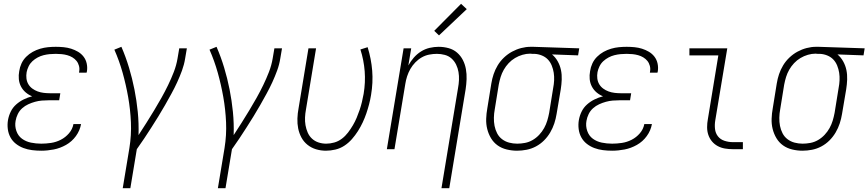

<svg xmlns="http://www.w3.org/2000/svg" viewBox="-20 -784 4564 1009"><path d="M197 8Q172 8 148.5 5Q125 2 103.5 -6Q82 -14 64 -28Q46 -42 35 -62Q24 -82 21 -106Q18 -130 22 -153Q26 -176 36.5 -197.5Q47 -219 65 -235Q83 -251 104.5 -261.5Q126 -272 149 -278Q131 -285 115.5 -298Q100 -311 90.5 -329Q81 -347 79 -368Q77 -389 81 -410Q84 -431 93 -450.5Q102 -470 117.5 -485.5Q133 -501 152 -511.5Q171 -522 191.5 -528Q212 -534 232.5 -536Q253 -538 273 -538Q294 -538 314.5 -536Q335 -534 354 -528Q373 -522 390 -512Q407 -502 419 -486.5Q431 -471 435.5 -451Q440 -431 437 -410Q436 -408 436 -406Q436 -404 435 -402H395Q396 -404 396 -405.5Q396 -407 396 -408Q399 -423 395 -438Q391 -453 382 -464Q373 -475 360.5 -482.5Q348 -490 333.5 -494Q319 -498 304 -499.5Q289 -501 273 -501Q257 -501 241 -499.5Q225 -498 209 -494Q193 -490 178 -482Q163 -474 150.5 -462.5Q138 -451 130.5 -435.5Q123 -420 120 -405Q117 -388 119 -371.5Q121 -355 129 -341.5Q137 -328 150 -318.5Q163 -309 178 -303.5Q193 -298 209.5 -296Q226 -294 242 -294H297L291 -257H236Q218 -257 200 -255.5Q182 -254 164 -249Q146 -244 128.5 -236Q111 -228 96.5 -215Q82 -202 73.5 -184.5Q65 -167 62 -149Q57 -122 66 -96Q75 -70 95.5 -55Q116 -40 142.5 -34.5Q169 -29 197 -29Q222 -29 248.5 -33Q275 -37 299.5 -49.5Q324 -62 342.5 -83.5Q361 -105 366 -132H406Q400 -98 379 -69Q358 -40 327 -22.5Q296 -5 262.5 1.5Q229 8 197 8Z M625 205 660 -6Q671 -74 668 -141.5Q665 -209 653.5 -274Q642 -339 624.5 -401.5Q607 -464 581 -523L618 -538Q641 -485 658 -428.5Q675 -372 686.5 -314Q698 -256 704 -196Q710 -136 708 -74Q729 -106 749.5 -138.5Q770 -171 790 -204Q810 -237 828.5 -270Q847 -303 863.5 -337Q880 -371 893.5 -406Q907 -441 913 -477L922 -530H962L953 -477Q948 -445 936.5 -413.5Q925 -382 911 -351.5Q897 -321 880.5 -291Q864 -261 847 -231Q830 -201 812 -172Q794 -143 775.5 -114Q757 -85 738 -56.5Q719 -28 699 0L665 205Z M1125 205 1160 -6Q1171 -74 1168 -141.5Q1165 -209 1153.5 -274Q1142 -339 1124.5 -401.5Q1107 -464 1081 -523L1118 -538Q1141 -485 1158 -428.5Q1175 -372 1186.5 -314Q1198 -256 1204 -196Q1210 -136 1208 -74Q1229 -106 1249.5 -138.5Q1270 -171 1290 -204Q1310 -237 1328.5 -270Q1347 -303 1363.5 -337Q1380 -371 1393.5 -406Q1407 -441 1413 -477L1422 -530H1462L1453 -477Q1448 -445 1436.5 -413.5Q1425 -382 1411 -351.5Q1397 -321 1380.5 -291Q1364 -261 1347 -231Q1330 -201 1312 -172Q1294 -143 1275.5 -114Q1257 -85 1238 -56.5Q1219 -28 1199 0L1165 205Z M1693 8Q1666 8 1641 0.5Q1616 -7 1596 -23Q1576 -39 1564 -61.5Q1552 -84 1547 -109Q1542 -134 1543 -161.5Q1544 -189 1549 -215L1601 -530H1641L1588 -209Q1584 -188 1583 -167Q1582 -146 1585.5 -126Q1589 -106 1597 -87.5Q1605 -69 1619.5 -55.5Q1634 -42 1653.5 -35.5Q1673 -29 1694 -29Q1715 -29 1736.5 -35Q1758 -41 1776.5 -55Q1795 -69 1809 -87.5Q1823 -106 1834.5 -125.5Q1846 -145 1854.5 -165.5Q1863 -186 1870 -206.5Q1877 -227 1882 -248Q1887 -269 1891 -291Q1901 -351 1896.5 -409.5Q1892 -468 1874 -524L1912 -536Q1931 -475 1936 -412.5Q1941 -350 1930 -285Q1926 -260 1919.5 -235.5Q1913 -211 1905 -187.5Q1897 -164 1886 -140.5Q1875 -117 1861 -95Q1847 -73 1829.5 -53Q1812 -33 1790 -18.5Q1768 -4 1742.5 2Q1717 8 1693 8Z M2300 205 2387 -321Q2391 -342 2392 -363.5Q2393 -385 2389.5 -405.5Q2386 -426 2377 -444.5Q2368 -463 2353 -476.5Q2338 -490 2317.5 -495.5Q2297 -501 2276 -501Q2256 -501 2235.5 -497Q2215 -493 2196.5 -482.5Q2178 -472 2162.5 -456Q2147 -440 2136.5 -421.5Q2126 -403 2119.5 -383Q2113 -363 2110 -343L2053 0H2013L2101 -530H2141L2126 -440Q2138 -462 2154.5 -481Q2171 -500 2192.5 -513.5Q2214 -527 2238 -532.5Q2262 -538 2285 -538Q2312 -538 2337.5 -531Q2363 -524 2382 -507.5Q2401 -491 2412.5 -468.5Q2424 -446 2428.5 -420.5Q2433 -395 2432 -368Q2431 -341 2427 -315L2341 205ZM2287 -598 2262 -622 2403 -764 2433 -736Z M2697 8Q2670 8 2643 1.5Q2616 -5 2595 -20Q2574 -35 2560.5 -57.5Q2547 -80 2540.5 -106Q2534 -132 2535 -160Q2536 -188 2541 -215L2562 -345Q2566 -370 2574 -394Q2582 -418 2595.5 -440.5Q2609 -463 2628.5 -481.5Q2648 -500 2671 -512.5Q2694 -525 2719 -531.5Q2744 -538 2768 -538Q2772 -538 2775.5 -538Q2779 -538 2783 -538L3024 -530L3018 -493L2881 -498Q2899 -483 2911 -461.5Q2923 -440 2928 -416Q2933 -392 2932 -366Q2931 -340 2927 -315L2905 -185Q2901 -160 2893 -135.5Q2885 -111 2871.5 -88Q2858 -65 2839 -46Q2820 -27 2796.5 -14.5Q2773 -2 2747.5 3Q2722 8 2697 8ZM2698 -29Q2718 -29 2739 -33Q2760 -37 2779 -48Q2798 -59 2813.5 -75.5Q2829 -92 2839.5 -111Q2850 -130 2856 -150Q2862 -170 2866 -191L2887 -321Q2891 -341 2892 -361.5Q2893 -382 2890 -401.5Q2887 -421 2879.5 -439.5Q2872 -458 2859 -471.5Q2846 -485 2827.5 -492.5Q2809 -500 2789 -501H2777Q2774 -501 2771.5 -501.5Q2769 -502 2766 -502Q2746 -502 2725.5 -496Q2705 -490 2686.5 -479Q2668 -468 2653 -452Q2638 -436 2627.5 -417.5Q2617 -399 2611 -379.5Q2605 -360 2601 -339L2580 -209Q2576 -188 2575.5 -165.5Q2575 -143 2579 -122.5Q2583 -102 2592.5 -83.5Q2602 -65 2618.5 -52.5Q2635 -40 2655.5 -34.5Q2676 -29 2698 -29Z M3197 8Q3172 8 3148.5 5Q3125 2 3103.5 -6Q3082 -14 3064 -28Q3046 -42 3035 -62Q3024 -82 3021 -106Q3018 -130 3022 -153Q3026 -176 3036.5 -197.5Q3047 -219 3065 -235Q3083 -251 3104.5 -261.5Q3126 -272 3149 -278Q3131 -285 3115.5 -298Q3100 -311 3090.5 -329Q3081 -347 3079 -368Q3077 -389 3081 -410Q3084 -431 3093 -450.5Q3102 -470 3117.5 -485.5Q3133 -501 3152 -511.5Q3171 -522 3191.5 -528Q3212 -534 3232.5 -536Q3253 -538 3273 -538Q3294 -538 3314.5 -536Q3335 -534 3354 -528Q3373 -522 3390 -512Q3407 -502 3419 -486.5Q3431 -471 3435.5 -451Q3440 -431 3437 -410Q3436 -408 3436 -406Q3436 -404 3435 -402H3395Q3396 -404 3396 -405.5Q3396 -407 3396 -408Q3399 -423 3395 -438Q3391 -453 3382 -464Q3373 -475 3360.5 -482.5Q3348 -490 3333.5 -494Q3319 -498 3304 -499.5Q3289 -501 3273 -501Q3257 -501 3241 -499.5Q3225 -498 3209 -494Q3193 -490 3178 -482Q3163 -474 3150.5 -462.5Q3138 -451 3130.5 -435.5Q3123 -420 3120 -405Q3117 -388 3119 -371.5Q3121 -355 3129 -341.5Q3137 -328 3150 -318.5Q3163 -309 3178 -303.5Q3193 -298 3209.5 -296Q3226 -294 3242 -294H3297L3291 -257H3236Q3218 -257 3200 -255.5Q3182 -254 3164 -249Q3146 -244 3128.5 -236Q3111 -228 3096.5 -215Q3082 -202 3073.5 -184.5Q3065 -167 3062 -149Q3057 -122 3066 -96Q3075 -70 3095.5 -55Q3116 -40 3142.5 -34.5Q3169 -29 3197 -29Q3222 -29 3248.5 -33Q3275 -37 3299.5 -49.5Q3324 -62 3342.5 -83.5Q3361 -105 3366 -132H3406Q3400 -98 3379 -69Q3358 -40 3327 -22.5Q3296 -5 3262.5 1.5Q3229 8 3197 8Z M3831 0Q3810 0 3789.5 -3.5Q3769 -7 3751.5 -16.5Q3734 -26 3721.5 -41Q3709 -56 3702.5 -75Q3696 -94 3696 -115.5Q3696 -137 3700 -158L3755 -493H3603V-530H3802L3739 -152Q3735 -129 3737.5 -106.5Q3740 -84 3753 -67.5Q3766 -51 3787.5 -44Q3809 -37 3831 -37H3884V0Z M4197 8Q4170 8 4143 1.5Q4116 -5 4095 -20Q4074 -35 4060.5 -57.5Q4047 -80 4040.5 -106Q4034 -132 4035 -160Q4036 -188 4041 -215L4062 -345Q4066 -370 4074 -394Q4082 -418 4095.5 -440.5Q4109 -463 4128.5 -481.5Q4148 -500 4171 -512.5Q4194 -525 4219 -531.5Q4244 -538 4268 -538Q4272 -538 4275.5 -538Q4279 -538 4283 -538L4524 -530L4518 -493L4381 -498Q4399 -483 4411 -461.5Q4423 -440 4428 -416Q4433 -392 4432 -366Q4431 -340 4427 -315L4405 -185Q4401 -160 4393 -135.5Q4385 -111 4371.5 -88Q4358 -65 4339 -46Q4320 -27 4296.5 -14.5Q4273 -2 4247.5 3Q4222 8 4197 8ZM4198 -29Q4218 -29 4239 -33Q4260 -37 4279 -48Q4298 -59 4313.5 -75.5Q4329 -92 4339.5 -111Q4350 -130 4356 -150Q4362 -170 4366 -191L4387 -321Q4391 -341 4392 -361.5Q4393 -382 4390 -401.5Q4387 -421 4379.5 -439.5Q4372 -458 4359 -471.5Q4346 -485 4327.5 -492.5Q4309 -500 4289 -501H4277Q4274 -501 4271.5 -501.5Q4269 -502 4266 -502Q4246 -502 4225.5 -496Q4205 -490 4186.5 -479Q4168 -468 4153 -452Q4138 -436 4127.5 -417.5Q4117 -399 4111 -379.5Q4105 -360 4101 -339L4080 -209Q4076 -188 4075.5 -165.5Q4075 -143 4079 -122.5Q4083 -102 4092.5 -83.5Q4102 -65 4118.5 -52.5Q4135 -40 4155.5 -34.5Q4176 -29 4198 -29Z"/></svg>

Font: Iosevka Curly XLtObl
Style: Regular
Weight: 200
Italic angle: -9°
Monospace: yes
Designer: Belleve Invis
Foundry: Belleve Invis
Version: Version 11.1.0; ttfautohint (v1.8.3)